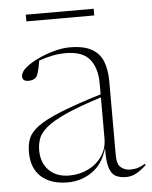

<svg xmlns="http://www.w3.org/2000/svg" viewBox="-50 -706 599 758"><g transform="rotate(-5 249.5 -327.0)"><path d="M419 9Q394 9 377.2 -0.5Q360.5 -10 352.8 -36.5Q345 -63 346.5 -113Q329 -50.5 285.5 -20.2Q242 10 188.5 10Q121.5 10 83.5 -24Q45.5 -58 45.5 -122.5Q45.5 -152.5 55 -176.5Q64.5 -200.5 94.8 -222.8Q125 -245 185.5 -269.5Q246 -294 347.5 -325V-367.5Q347.5 -429 319.2 -464Q291 -499 224 -499Q173.5 -499 117.5 -479Q114 -455 109.2 -437.8Q104.5 -420.5 100 -415Q89.5 -403 69 -403Q44.5 -403 44.5 -422Q44.5 -439 65 -456.5Q85.5 -474 116.8 -488.5Q148 -503 181.2 -511.8Q214.5 -520.5 240.5 -520.5Q298 -520.5 329.5 -502.2Q361 -484 373.5 -450.8Q386 -417.5 386 -372.5V-80Q386 -44 401.8 -31.5Q417.5 -19 437.5 -19Q454.5 -19 466.5 -22.2Q478.5 -25.5 499 -37V-30Q480 -13 461.2 -2Q442.5 9 419 9ZM86.5 -125.5Q86.5 -76.5 116.2 -46.5Q146 -16.5 197 -16.5Q237 -16.5 271.2 -33Q305.5 -49.5 326.5 -79.8Q347.5 -110 347.5 -150.5V-313Q258 -284.5 205.5 -260.8Q153 -237 127.5 -215.2Q102 -193.5 94.2 -171.8Q86.5 -150 86.5 -125.5ZM80.5 -637.5V-664H349.5V-637.5Z"/></g></svg>

Font: Newsreader Display ExtraLight
Style: Regular
Weight: 275
Designer: Hugues Gentile
Foundry: Production Type
Version: Version 1.002